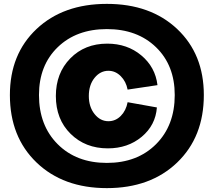

<svg xmlns="http://www.w3.org/2000/svg" viewBox="-20 -755 1101 990"><path d="M31 -265Q31 -476 168.5 -605.5Q306 -735 531 -735Q756 -735 893.5 -605.5Q1031 -476 1031 -265Q1031 -49 893.5 83Q756 215 531 215Q306 215 168.5 83Q31 -49 31 -265ZM181 -265Q181 -108 277.5 -11.5Q374 85 531 85Q688 85 784.5 -11.5Q881 -108 881 -265Q881 -418 784.5 -511.5Q688 -605 531 -605Q374 -605 277.5 -511.5Q181 -418 181 -265ZM792 -316 638 -293Q630 -335 602.5 -362.5Q575 -390 539 -390Q497 -390 467.5 -353.5Q438 -317 438 -260Q438 -204 467.5 -167Q497 -130 539 -130Q576 -130 603 -157.5Q630 -185 638 -228L789 -201Q782 -109 710.5 -49.5Q639 10 536 10Q420 10 344 -65Q268 -140 268 -260Q268 -378 342.5 -454Q417 -530 533 -530Q636 -530 708.5 -469.5Q781 -409 792 -316Z"/></svg>

Font: Metropolitano Black
Style: Regular
Weight: 900
Designer: Fonts by Alex Slobzheninov & Chris M. Simpson / Changes by Cristiano Sobral
Foundry: Fonts by Alex Slobzheninov & Chris M. Simpson / Changes by Cristiano Sobral
Version: Version 1.00;August 30, 2020;FontCreator 13.0.0.2681 64-bit